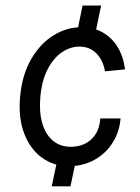

<svg xmlns="http://www.w3.org/2000/svg" viewBox="-20 -588 503 692"><path d="M258.5 -475 277.5 -568H344.5L325 -475ZM166.5 83.5 186 -9H253.5L234 83.5ZM227.5 11Q174.5 11 132 -19.2Q89.5 -49.5 67.5 -106Q45.5 -162.5 52.5 -240Q60 -319.5 92.5 -375.2Q125 -431 172.8 -460.5Q220.5 -490 274 -490Q309.5 -490 337 -477.8Q364.5 -465.5 384.2 -444.5Q404 -423.5 415.5 -396Q427 -368.5 430.5 -338L358.5 -331Q351 -372 327 -396Q303 -420 266.5 -420Q233 -420 203 -399.5Q173 -379 152 -339Q131 -299 125.5 -240Q120.5 -185 132.2 -144.2Q144 -103.5 170.5 -81.2Q197 -59 235 -59Q280 -59 309 -85.8Q338 -112.5 341.5 -161H414.5Q410.5 -111.5 385.2 -72.5Q360 -33.5 319.2 -11.2Q278.5 11 227.5 11Z"/></svg>

Font: Karla
Style: Italic
Weight: 400
Italic angle: -8°
Designer: Jonathan Pinhorn
Version: Version 2.004;gftools[0.9.33]